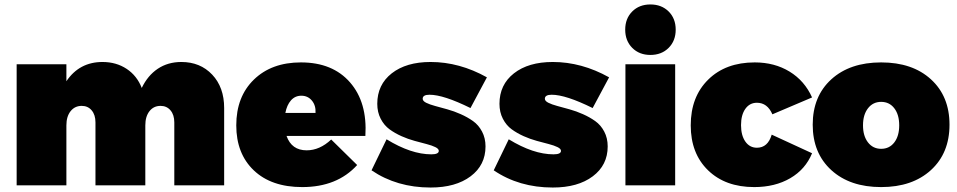

<svg xmlns="http://www.w3.org/2000/svg" viewBox="-20 -837 4323 867"><path d="M55.2 0V-546.9H279.8V-470.2Q338.4 -557.1 442.9 -557.1Q504.9 -557.1 551.8 -526.1Q598.6 -495.1 620.1 -439.9Q647 -496.1 692.6 -526.6Q738.3 -557.1 798.8 -557.1Q884.3 -557.1 938.2 -500Q992.2 -442.9 992.2 -349.1V0H767.1V-284.2Q767.1 -318.4 750 -338.6Q732.9 -358.9 705.1 -358.9Q673.8 -358.9 655 -335Q636.2 -311 636.2 -271V0H411.1V-284.2Q411.1 -318.4 394 -338.6Q377 -358.9 349.1 -358.9Q317.9 -358.9 298.8 -335Q279.8 -311 279.8 -271V0Z M1046.9 -271Q1046.9 -400.4 1126.7 -477.8Q1206.5 -555.2 1338.9 -555.2Q1481.9 -555.2 1560.5 -465.1Q1639.2 -375 1629.9 -223.1H1273.9Q1296.9 -158.2 1364.7 -158.2Q1423.8 -158.2 1475.6 -207L1592.8 -91.8Q1502.4 7.8 1344.7 7.8Q1205.6 7.8 1126.2 -67.6Q1046.9 -143.1 1046.9 -271ZM1268.6 -327.1H1404.8Q1406.7 -360.8 1388.4 -382.8Q1370.1 -404.8 1340.8 -404.8Q1312.5 -404.8 1293.9 -383.8Q1275.4 -362.8 1268.6 -327.1Z M1657.7 -67.9 1725.6 -208Q1836.4 -140.1 1927.7 -140.1Q1961.4 -140.1 1961.4 -155.8Q1961.4 -165 1946 -172.6Q1930.7 -180.2 1906.2 -186.5Q1881.8 -192.9 1852.1 -200.9Q1822.3 -209 1792.7 -222.2Q1763.2 -235.4 1738.8 -253.2Q1714.4 -271 1699 -300.8Q1683.6 -330.6 1683.6 -368.2Q1683.6 -454.6 1749 -505.9Q1814.5 -557.1 1924.3 -557.1Q2054.7 -557.1 2178.7 -487.8L2104.5 -349.1Q1982.9 -409.2 1919.4 -409.2Q1888.7 -409.2 1888.7 -391.1Q1888.7 -380.9 1904.3 -373Q1919.9 -365.2 1945.1 -358.4Q1970.2 -351.6 2000.2 -343.3Q2030.3 -335 2060.5 -321.5Q2090.8 -308.1 2116 -290.3Q2141.1 -272.5 2156.7 -242.9Q2172.4 -213.4 2172.4 -175.8Q2172.4 -91.3 2105 -40.8Q2037.6 9.8 1924.3 9.8Q1772 9.8 1657.7 -67.9Z M2209.5 -67.9 2277.3 -208Q2388.2 -140.1 2479.5 -140.1Q2513.2 -140.1 2513.2 -155.8Q2513.2 -165 2497.8 -172.6Q2482.4 -180.2 2458 -186.5Q2433.6 -192.9 2403.8 -200.9Q2374 -209 2344.5 -222.2Q2314.9 -235.4 2290.5 -253.2Q2266.1 -271 2250.7 -300.8Q2235.4 -330.6 2235.4 -368.2Q2235.4 -454.6 2300.8 -505.9Q2366.2 -557.1 2476.1 -557.1Q2606.4 -557.1 2730.5 -487.8L2656.2 -349.1Q2534.7 -409.2 2471.2 -409.2Q2440.4 -409.2 2440.4 -391.1Q2440.4 -380.9 2456.1 -373Q2471.7 -365.2 2496.8 -358.4Q2522 -351.6 2552 -343.3Q2582 -335 2612.3 -321.5Q2642.6 -308.1 2667.7 -290.3Q2692.9 -272.5 2708.5 -242.9Q2724.1 -213.4 2724.1 -175.8Q2724.1 -91.3 2656.7 -40.8Q2589.4 9.8 2476.1 9.8Q2323.7 9.8 2209.5 -67.9Z M2835 -620.8Q2803.2 -652.8 2803.2 -703.1Q2803.2 -753.4 2835 -785.2Q2866.7 -816.9 2917 -816.9Q2967.3 -816.9 2999.3 -785.2Q3031.2 -753.4 3031.2 -703.1Q3031.2 -652.8 2999.3 -620.8Q2967.3 -588.9 2917 -588.9Q2866.7 -588.9 2835 -620.8ZM2804.2 0V-546.9H3028.8V0Z M3099.1 -271Q3099.1 -399.9 3178 -477.5Q3256.8 -555.2 3388.2 -555.2Q3477.5 -555.2 3545.4 -513.7Q3613.3 -472.2 3647 -397L3467.8 -320.8Q3445.3 -373 3397.9 -373Q3365.2 -373 3345.7 -345.5Q3326.2 -317.9 3326.2 -272Q3326.2 -225.6 3345.7 -197.8Q3365.2 -169.9 3397.9 -169.9Q3447.3 -169.9 3464.8 -229L3647 -145Q3617.2 -72.3 3548.3 -32.2Q3479.5 7.8 3385.7 7.8Q3255.4 7.8 3177.2 -68.1Q3099.1 -144 3099.1 -271Z M3959 7.8Q3817.9 7.8 3733.9 -68.8Q3649.9 -145.5 3649.9 -273.9Q3649.9 -402.3 3733.9 -478.8Q3817.9 -555.2 3959 -555.2Q4100.1 -555.2 4183.8 -478.8Q4267.6 -402.3 4267.6 -273.9Q4267.6 -145.5 4183.6 -68.8Q4099.6 7.8 3959 7.8ZM3899.4 -347.9Q3877 -318.8 3877 -271Q3877 -223.1 3899.4 -194.1Q3921.9 -165 3959 -165Q3996.1 -165 4018.3 -193.8Q4040.5 -222.7 4040.5 -271Q4040.5 -319.3 4018.3 -348.1Q3996.1 -377 3959 -377Q3921.9 -377 3899.4 -347.9Z"/></svg>

Font: Trueno Black
Style: Regular
Weight: 900
Designer: Julieta Ulanovsky
Foundry: Julieta Ulanovsky
Version: Version 3.001b | FøM Fix